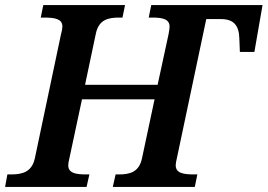

<svg xmlns="http://www.w3.org/2000/svg" viewBox="-42 -734 1051 754"><path d="M-22 0H298L309 -49H296C256 -49 226 -54 226 -85C226 -91 228 -103 230 -110L280 -344H565L516 -114C505 -57 466 -49 425 -49H412L401 0H723L733 -49H720C678 -49 648 -54 648 -85C648 -91 650 -103 652 -110L768 -659H826C876 -659 897 -634 898 -581L900 -530H957L989 -714H552L542 -665H555C595 -665 624 -660 624 -629C624 -623 622 -611 620 -600L577 -401H292L334 -600C345 -657 383 -665 426 -665H439L449 -714H128L118 -665H131C173 -665 203 -660 203 -630C203 -623 201 -611 197 -597L95 -113C83 -57 44 -49 0 -49H-13Z"/></svg>

Font: Noto Serif SemiBold
Style: Italic
Weight: 600
Italic angle: -12°
Designer: Monotype Design Team
Foundry: Monotype Imaging Inc.
Version: Version 2.014